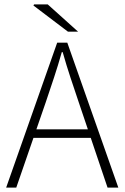

<svg xmlns="http://www.w3.org/2000/svg" viewBox="-20 -853 567 873"><path d="M8 0 240 -659H286L518 0H469L338 -388Q318 -447 300 -501.5Q282 -556 265 -616H261Q244 -556 226 -501.5Q208 -447 188 -388L54 0ZM114 -226V-265H410V-226ZM289 -709 132 -828 135 -833H197L335 -709Z"/></svg>

Font: Mada Light
Style: Regular
Weight: 300
Designer: Khaled Hosny
Version: Version 1.5